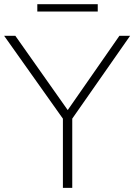

<svg xmlns="http://www.w3.org/2000/svg" viewBox="-30 -914 653 934"><path d="M276 0V-355.5L287.5 -320.5L-10 -740H44.5L310 -363.5H289L551 -740H603L310 -320.5L321.5 -355.5V0ZM151.5 -858V-893.5H445.5V-858Z"/></svg>

Font: Encode Sans SemiExpanded ExtraLight
Style: Regular
Weight: 250
Width: 6
Designer: Multiple Designers
Foundry: Impallari Type
Version: Version 3.002